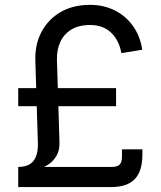

<svg xmlns="http://www.w3.org/2000/svg" viewBox="-20 -757 651 777"><path d="M53.7 -58.6V-81.5Q97.2 -81.5 116 -106.4Q134.8 -131.3 133.3 -178.7L123 -512.7Q121.1 -576.7 147.7 -627.4Q174.3 -678.2 224.6 -707.8Q274.9 -737.3 344.2 -737.3Q399.9 -737.3 444.6 -714.8Q489.3 -692.4 518.3 -651.6Q547.4 -610.8 555.7 -555.7L471.2 -542Q461.9 -594.2 429.4 -625Q397 -655.8 344.7 -655.8Q298.3 -655.8 268.1 -637Q237.8 -618.2 223.6 -586.4Q209.5 -554.7 210.4 -515.1L220.7 -182.1Q221.7 -149.4 209 -127.2Q196.3 -105 175.5 -91.3Q154.8 -77.6 131.3 -70.6Q107.9 -63.5 87.2 -61Q66.4 -58.6 53.7 -58.6ZM53.7 0V-81.5H432.6Q455.1 -81.5 464.4 -91.1Q473.6 -100.6 473.6 -122.6V-152.8H556.2V-129.9Q556.2 -64.9 525.6 -32.5Q495.1 0 429.7 0ZM53.7 -327.1V-400.4H449.7V-327.1Z"/></svg>

Font: Inter Variable LoSnoCo
Style: Regular
Weight: 400
Designer: Rasmus Andersson
Foundry: rsms
Version: Version 4.000;git-a52131595; featfreeze: case,dlig,ss01,ss02